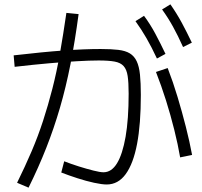

<svg xmlns="http://www.w3.org/2000/svg" viewBox="-20 -862 920 874"><path d="M694.4 -595.6Q670 -647.8 646.7 -688.3Q623.3 -728.9 596.7 -765.6L635.6 -790Q664.4 -751.1 687.2 -708.3Q710 -665.6 733.3 -616.7ZM813.3 -647.8Q790 -700 767.2 -741.1Q744.4 -782.2 717.8 -818.9L755.6 -842.2Q784.4 -801.1 807.2 -758.9Q830 -716.7 853.3 -667.8ZM57.8 -30Q94.4 -104.4 123.9 -173.3Q153.3 -242.2 176.1 -312.2Q198.9 -382.2 218.3 -457.8Q237.8 -533.3 252.8 -618.9Q267.8 -704.4 282.2 -803.3L337.8 -797.8Q321.1 -673.3 300.6 -568.9Q280 -464.4 252.8 -371.1Q225.6 -277.8 190.6 -188.9Q155.6 -100 110 -7.8ZM800 -145.6Q790 -204.4 773.3 -271.1Q756.7 -337.8 735.6 -405Q714.4 -472.2 690 -534.4L743.3 -552.2Q767.8 -488.9 788.3 -420.6Q808.9 -352.2 826.1 -284.4Q843.3 -216.7 854.4 -156.7ZM258.9 -76.7 272.2 -127.8Q303.3 -115.6 338.9 -104.4Q374.4 -93.3 405 -85.6Q435.6 -77.8 451.1 -77.8Q487.8 -77.8 512.8 -118.9Q537.8 -160 551.7 -239.4Q565.6 -318.9 565.6 -435.6Q565.6 -486.7 561.1 -516.1Q556.7 -545.6 542.8 -561.1Q528.9 -576.7 501.7 -581.7Q474.4 -586.7 428.9 -586.7Q386.7 -586.7 330 -583.3Q273.3 -580 203.3 -573.9Q133.3 -567.8 46.7 -557.8L42.2 -610Q176.7 -625.6 270.6 -632.2Q364.4 -638.9 437.8 -638.9Q486.7 -638.9 518.9 -635Q551.1 -631.1 571.1 -618.9Q591.1 -606.7 602.2 -583.3Q613.3 -560 617.2 -522.2Q621.1 -484.4 621.1 -430Q621.1 -296.7 603.9 -206.7Q586.7 -116.7 552.2 -69.4Q517.8 -22.2 465.6 -22.2Q444.4 -22.2 408.3 -30Q372.2 -37.8 332.8 -50.6Q293.3 -63.3 258.9 -76.7Z"/></svg>

Font: Paperlogy 3 Light
Style: Regular
Weight: 300
Designer: redesigned by Lee Juim, glyphs from Gmarket Sans & Montserrat
Foundry: PT&
Version: Version 1.001